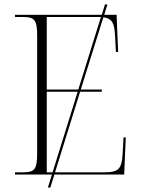

<svg xmlns="http://www.w3.org/2000/svg" viewBox="-20 -780 633 858"><path d="M47 0H212L194 58H205L223 0H535L542 -166H532L528 -92C524 -28 512 -10 448 -10H226L338 -370H435V-380H341L442 -703C482 -697 491 -676 494 -622L498 -548H508L501 -714H446L460 -760H449L435 -714H47V-704H84C135 -704 146 -690 146 -620V-95C146 -24 135 -10 84 -10H47ZM189 -380V-704H416C422 -704 427 -704 431 -704L330 -380ZM189 -10V-370H327L215 -10Z"/></svg>

Font: Noto Serif Display ExtraLight
Style: Regular
Weight: 200
Designer: Monotype Design Team
Foundry: Monotype Imaging Inc.
Version: Version 2.009